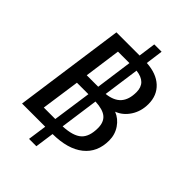

<svg xmlns="http://www.w3.org/2000/svg" viewBox="-267 -919 1148 1148"><g transform="rotate(45 307.5 -344.5)"><path d="M551 -212Q551 -112 481.5 -56.5Q412 -1 284 0L267 120H205L222 0H26L124 -700H320L335 -809H397L382 -699Q467 -694 515 -649.5Q563 -605 563 -532Q563 -471 532.5 -424Q502 -377 454 -359Q497 -342 524 -302Q551 -262 551 -212ZM309 -625H212L180 -393H277ZM371 -623 339 -394Q402 -401 432 -435Q462 -469 462 -532Q462 -613 371 -623ZM232 -75 267 -320H170L135 -75ZM451 -217Q451 -267 422 -291.5Q393 -316 328 -319L294 -75Q379 -79 415 -111.5Q451 -144 451 -217Z"/></g></svg>

Font: Krub Medium
Style: Italic
Weight: 500
Italic angle: -8°
Designer: Ekaluck Peanpanawate
Foundry: Cadson Demak Co.,Ltd.
Version: Version 1.000; ttfautohint (v1.6)